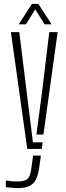

<svg xmlns="http://www.w3.org/2000/svg" viewBox="-20 -765 339 986"><path d="M120 0 36 -600H79L116 -301L149 -34H199L194.5 0ZM71 201Q60 201 41.8 199.5Q23.5 198 10 196V162Q22 164 37 165.5Q52 167 69 167Q109 167 122.5 152.5Q136 138 141 99L150 34H190L181 98Q176 134.5 164.2 157.2Q152.5 180 130.2 190.5Q108 201 71 201ZM167 -74 197 -301 233 -600H276L203 -74ZM76 -640 144 -745H177L245 -640H209L161 -717L113 -640Z"/></svg>

Font: Big Shoulders Stencil Text SC Thin
Style: Regular
Weight: 100
Designer: Patric King
Foundry: XO Type Co
Version: Version 2.001